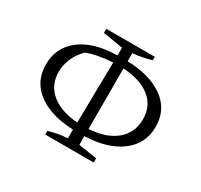

<svg xmlns="http://www.w3.org/2000/svg" viewBox="-119 -689 899 857"><g transform="rotate(30 330.0 -260.5)"><path d="M202 12V-7Q224 -13 244.5 -17.5Q265 -22 298 -24V-69Q183 -73 115.5 -123.5Q48 -174 48 -261Q48 -349 116 -401Q184 -453 305 -455V-495L202 -512V-533H452V-515Q428 -508 404.5 -503.5Q381 -499 357 -497V-455Q474 -452 543 -402Q612 -352 612 -264Q612 -177 543.5 -125Q475 -73 357 -69V-24L452 -10V12ZM546 -265Q546 -334 495.5 -373.5Q445 -413 357 -418V-106Q447 -112 496.5 -154Q546 -196 546 -265ZM114 -261Q114 -193 163.5 -152.5Q213 -112 299 -106L304 -418Q267 -416 232 -409.5Q197 -403 172 -393Q142 -363 128 -329Q114 -295 114 -261Z"/></g></svg>

Font: Piazzolla SC Light
Style: Regular
Weight: 300
Designer: Juan Pablo del Peral
Foundry: Huerta Tipografica
Version: Version 1.330